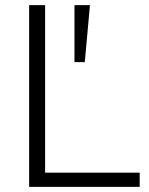

<svg xmlns="http://www.w3.org/2000/svg" viewBox="-20 -725 578 745"><path d="M93 0H522V-55H155V-705H93ZM269 -484H309L329 -705H269Z"/></svg>

Font: Poppy and Pepper Light
Style: Regular
Weight: 300
Designer: Thy Ha
Foundry: Thy Ha
Version: Version 0.001;Glyphs 3.2 (3227)